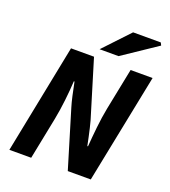

<svg xmlns="http://www.w3.org/2000/svg" viewBox="-152 -965 950 1075"><g transform="rotate(20 322.5 -427.5)"><path d="M29 0 159 -652H296L400 -310Q405 -292 410.5 -268.5Q416 -245 421.5 -219.5Q427 -194 432 -169H436Q440 -223 446.5 -285Q453 -347 464 -403L514 -652H645L514 0H377L274 -341Q266 -367 257.5 -405Q249 -443 241 -484H237Q234 -430 227 -368Q220 -306 209 -250L159 0ZM311 -702 455 -855H620L628 -839L424 -702Z"/></g></svg>

Font: Source Sans 3
Style: Bold Italic
Weight: 700
Italic angle: -11°
Designer: Paul D. Hunt
Foundry: Adobe
Version: Version 3.052;hotconv 1.1.0;makeotfexe 2.6.0